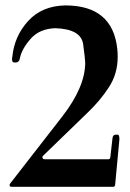

<svg xmlns="http://www.w3.org/2000/svg" viewBox="-20 -703 489 724"><path d="M26.4 -488.3Q34.2 -567.4 86.4 -624Q137.7 -680.7 226.1 -682.6Q405.3 -682.6 422.4 -517.6Q423.8 -502.9 423.8 -488.8Q423.8 -424.8 390.6 -374Q374 -348.6 354.5 -325.2Q335 -301.8 311.5 -279.3L143.1 -116.2Q139.6 -113.3 139.6 -110.4Q139.6 -108.9 141.4 -105.7Q143.1 -102.5 148.9 -102.5H388.2Q395.5 -102.5 396 -109.9L404.3 -182.6Q405.8 -195.3 417.5 -195.3H424.3Q430.2 -194.8 430.2 -178.7V-178.2V-177.7V-177.2L414.1 -5.4Q413.1 1.5 406.2 1.5H24.4Q19 1.5 17.6 -1Q16.1 -3.4 16.1 -5.4Q16.1 -8.3 18.1 -10.7L214.4 -263.2Q301.3 -375 301.3 -466.8Q301.3 -473.1 299.3 -490.5Q297.4 -507.8 293.5 -536.6Q285.2 -593.3 189 -596.7Q128.4 -594.7 95.2 -556.2Q61 -517.1 54.7 -481.9Q51.8 -467.3 38.6 -467.3Q38.1 -467.3 36.4 -467.3Q34.7 -467.3 31.7 -467.8Q25.4 -468.3 25.4 -480Q25.4 -481.9 25.6 -483.9Q25.9 -485.8 26.4 -488.3Z"/></svg>

Font: UnifrakturMaguntia sl
Style: Regular
Weight: 400
Designer: j. 'mach' wust, based on a font by Peter Wiegel, original typeface by Carl Albert Fahrenwaldt 1901
Version: Version 2010-11-24